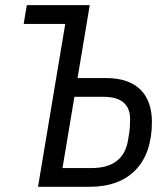

<svg xmlns="http://www.w3.org/2000/svg" viewBox="-20 -718 640 738"><path d="M126.1 0H324.9C475.1 0 563.9 -88.1 563.9 -248.9C563.9 -353 508.2 -418 387.1 -418H278.1L324.9 -698.2H83.1L71 -626.1H230.8ZM220.2 -72.1 266 -345.9H377.1C442.1 -345.9 480.1 -320 480.1 -259.9C480.1 -240.1 479 -220.9 475.9 -202.1L471.9 -177.9C459.9 -106.9 411.9 -72.1 333.1 -72.1Z"/></svg>

Font: Margiela Mono Italic Italic
Style: Regular
Weight: 400
Designer: Mike Abbink, Paul van der Laan, Pieter van Rosmalen
Foundry: Bold Monday
Version: Version 2.003 2021